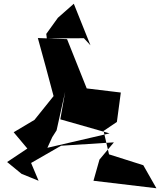

<svg xmlns="http://www.w3.org/2000/svg" viewBox="-20 -994 855 1025"><path d="M511 -142 479 -29 815 11 745 -112 562 -170 533 -295 604 -343 625 -500 443 -522 338 -785 182 -791C211 -689 238 -585 266 -481L164 -354L53 -288L126 -201L18 -129L95 -66L186 -29L146 -124L306 -216L588 -234ZM259 -262 282 -298 328 -505 302 -357 565 -282 233 -205ZM463 -752 374 -974 289 -899 227 -813 230 -789 428 -790Z"/></svg>

Font: Asimov Silicon
Style: Regular
Weight: 400
Designer: Google
Version: Version 2.000980; 2014